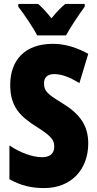

<svg xmlns="http://www.w3.org/2000/svg" viewBox="-20 -947 494 977"><path d="M169 -767H316C337 -806 383 -875 411 -913V-927H312C292 -911 269 -887 242 -854C216 -886 194 -910 174 -927H73V-913C99 -880 152 -802 169 -767ZM429 -217C429 -312 383 -369 297 -422C216 -471 204 -486 204 -524C204 -550 219 -570 256 -570C292 -570 334 -555 384 -524L429 -673C368 -707 308 -724 249 -724C108 -724 32 -642 32 -515C32 -401 85 -353 169 -300C247 -251 256 -231 256 -200C256 -169 237 -147 195 -147C146 -147 84 -169 28 -207V-35C89 -1 143 10 205 10C342 10 429 -84 429 -217Z"/></svg>

Font: Noto Sans Ethiopic ExtraCondensed Black
Style: Regular
Weight: 900
Width: 2
Designer: Monotype Design Team
Foundry: Monotype Imaging Inc.
Version: Version 2.102